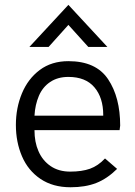

<svg xmlns="http://www.w3.org/2000/svg" viewBox="-20 -784 570 810"><path d="M433 -586H352.5L268.5 -679L185 -586H104L268.5 -763.5ZM277.5 6Q203 6 150.8 -29.2Q98.5 -64.5 72.8 -124.5Q47 -184.5 47 -257Q47 -328.5 72.5 -390Q98 -451.5 147.8 -488.8Q197.5 -526 268.5 -526Q385 -526 436 -449.8Q487 -373.5 487 -254L484.5 -235H125.5Q125.5 -184.5 142 -147Q159 -107 193.2 -83.5Q227.5 -60 276 -60Q325.5 -60 359.8 -72.2Q394 -84.5 423 -115.5L474 -71.5Q432 -30 386 -12Q340 6 277.5 6ZM415.5 -296V-299Q415.5 -372 378.2 -415.8Q341 -459.5 268.5 -459.5Q223.5 -459.5 191.8 -438.2Q160 -417 144 -379.5Q128 -342 125.5 -296Z"/></svg>

Font: Acari Sans
Style: Regular
Weight: 400
Designer: Alfredo Marco Pradil and Stefan Peev (font) & Cristiano Sobral (main changes)
Foundry: Alfredo Marco Pradil and Stefan Peev (font) & Cristiano Sobral (main changes)
Version: Version 1.063; ttfautohint (v1.8.3)